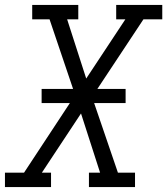

<svg xmlns="http://www.w3.org/2000/svg" viewBox="-33 -755 675 775"><path d="M-13 0V-58H64L249 -339H135V-396H262L167 -677H97V-735H283V-677H238L315 -438L473 -677H436V-735H622V-677H546L360 -396H474V-339H347L443 -58H512V0H326V-58H371L294 -297L136 -58H173V0Z"/></svg>

Font: Iosevka Slab LtExObl
Style: Regular
Weight: 300
Width: 7
Italic angle: -9°
Monospace: yes
Designer: Belleve Invis
Foundry: Belleve Invis
Version: Version 11.1.0; ttfautohint (v1.8.3)